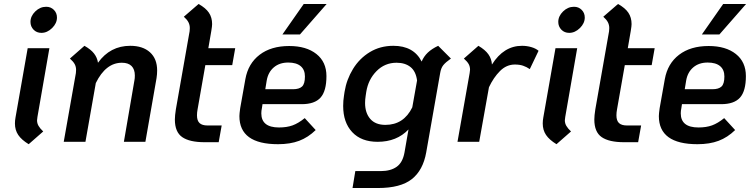

<svg xmlns="http://www.w3.org/2000/svg" viewBox="-20 -712 3788 964"><path d="M133 -602Q133 -631 157 -654.5Q181 -678 212 -678Q235 -678 250.5 -662.5Q266 -647 266 -624Q266 -595 241.5 -571Q217 -547 188 -547Q164 -547 148.5 -563Q133 -579 133 -602ZM55 -92Q55 -107 58 -123L119 -470H228L168 -125Q166 -113 166 -108Q166 -93 173.5 -80Q181 -67 197 -52L124 12Q88 -10 71.5 -34.5Q55 -59 55 -92Z M769 -358Q769 -340 766 -320L710 0H602L655 -309Q657 -318 657 -333Q657 -364 640.5 -380.5Q624 -397 592 -397Q511 -397 461 -295L409 0H300L361 -345Q362 -351 362 -361Q362 -377 355 -390Q348 -403 331 -418L404 -482Q436 -464 452 -443.5Q468 -423 472 -397Q533 -482 634 -482Q697 -482 733 -449.5Q769 -417 769 -358Z M972 -163Q969 -147 969 -133Q969 -106 982 -94Q995 -82 1022 -82H1093L1078 2H1007Q932 2 895 -23.5Q858 -49 858 -112Q858 -131 863 -163L932 -555Q933 -561 933 -571Q933 -587 926 -600.5Q919 -614 903 -628L977 -692Q1013 -672 1029 -648Q1045 -624 1045 -591Q1045 -581 1041 -557L1026 -470H1161L1146 -385H1011Z M1295 -169Q1292 -156 1292 -143Q1292 -72 1381 -72Q1420 -72 1449 -82.5Q1478 -93 1510 -119L1565 -59Q1527 -22 1482 -5Q1437 12 1376 12Q1182 12 1182 -129Q1182 -141 1186 -169L1212 -315Q1226 -393 1283.5 -437Q1341 -481 1432 -481Q1518 -481 1568.5 -441Q1619 -401 1619 -330Q1619 -255 1589.5 -222Q1560 -189 1495 -189H1298ZM1319 -307 1312 -264H1451Q1482 -264 1496.5 -277.5Q1511 -291 1511 -328Q1511 -362 1489.5 -380Q1468 -398 1427 -398Q1383 -398 1354.5 -373.5Q1326 -349 1319 -307ZM1505 -692H1620L1486 -539H1398Z M2244 -418Q2217 -399 2205.5 -384.5Q2194 -370 2190 -345L2120 53Q2104 143 2047.5 187.5Q1991 232 1878 232H1750L1764 147H1892Q1941 147 1971.5 125.5Q2002 104 2011 53L2031 -62Q1972 0 1876 0Q1794 0 1748.5 -48.5Q1703 -97 1703 -180Q1703 -207 1707 -231L1710 -251Q1720 -313 1752.5 -366Q1785 -419 1837 -450.5Q1889 -482 1955 -482Q2057 -482 2097 -403Q2108 -429 2128 -448Q2148 -467 2180 -482ZM2050 -173 2074 -308Q2068 -354 2041 -375.5Q2014 -397 1971 -397Q1912 -397 1870.5 -355Q1829 -313 1819 -251L1816 -231Q1813 -212 1813 -195Q1813 -145 1839 -115Q1865 -85 1915 -85Q2007 -85 2050 -173Z M2684 -457 2640 -365Q2624 -376 2606.5 -382Q2589 -388 2565 -388Q2523 -388 2490.5 -355.5Q2458 -323 2435 -274L2386 0H2277L2338 -345Q2340 -357 2340 -362Q2340 -378 2333 -390.5Q2326 -403 2309 -418L2382 -482Q2416 -462 2432 -439.5Q2448 -417 2450 -388Q2509 -482 2601 -482Q2625 -482 2647.5 -475.5Q2670 -469 2684 -457Z M2783 -602Q2783 -631 2807 -654.5Q2831 -678 2862 -678Q2885 -678 2900.5 -662.5Q2916 -647 2916 -624Q2916 -595 2891.5 -571Q2867 -547 2838 -547Q2814 -547 2798.5 -563Q2783 -579 2783 -602ZM2705 -92Q2705 -107 2708 -123L2769 -470H2878L2818 -125Q2816 -113 2816 -108Q2816 -93 2823.5 -80Q2831 -67 2847 -52L2774 12Q2738 -10 2721.5 -34.5Q2705 -59 2705 -92Z M3078 -163Q3075 -147 3075 -133Q3075 -106 3088 -94Q3101 -82 3128 -82H3199L3184 2H3113Q3038 2 3001 -23.5Q2964 -49 2964 -112Q2964 -131 2969 -163L3038 -555Q3039 -561 3039 -571Q3039 -587 3032 -600.5Q3025 -614 3009 -628L3083 -692Q3119 -672 3135 -648Q3151 -624 3151 -591Q3151 -581 3147 -557L3132 -470H3267L3252 -385H3117Z M3401 -169Q3398 -156 3398 -143Q3398 -72 3487 -72Q3526 -72 3555 -82.5Q3584 -93 3616 -119L3671 -59Q3633 -22 3588 -5Q3543 12 3482 12Q3288 12 3288 -129Q3288 -141 3292 -169L3318 -315Q3332 -393 3389.5 -437Q3447 -481 3538 -481Q3624 -481 3674.5 -441Q3725 -401 3725 -330Q3725 -255 3695.5 -222Q3666 -189 3601 -189H3404ZM3425 -307 3418 -264H3557Q3588 -264 3602.5 -277.5Q3617 -291 3617 -328Q3617 -362 3595.5 -380Q3574 -398 3533 -398Q3489 -398 3460.5 -373.5Q3432 -349 3425 -307ZM3611 -692H3726L3592 -539H3504Z"/></svg>

Font: KoHo SemiBold
Style: Italic
Weight: 600
Italic angle: -10°
Version: Version 1.000; ttfautohint (v1.6)